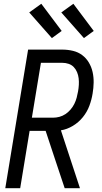

<svg xmlns="http://www.w3.org/2000/svg" viewBox="-20 -998 540 1018"><path d="M8 0 129 -735H310Q339 -735 366.5 -728.5Q394 -722 415.5 -706Q437 -690 451 -666.5Q465 -643 471 -616Q477 -589 476.5 -560Q476 -531 471 -502Q466 -470 454 -437.5Q442 -405 419.5 -377Q397 -349 366 -330.5Q335 -312 303 -307L404 0H323L270 -159L222 -304H137L87 0ZM149 -374H261Q278 -374 295 -378.5Q312 -383 327 -393Q342 -403 354 -417Q366 -431 374 -447Q382 -463 386.5 -480Q391 -497 394 -514Q397 -531 398 -548.5Q399 -566 397 -583Q395 -600 388.5 -615.5Q382 -631 371 -642.5Q360 -654 344 -659.5Q328 -665 310 -665H197ZM425 -796 305 -932 369 -978 477 -834ZM255 -796 135 -932 199 -978 307 -834Z"/></svg>

Font: Iosevka SS18
Style: Italic
Weight: 400
Italic angle: -9°
Monospace: yes
Designer: Belleve Invis
Foundry: Belleve Invis
Version: Version 25.1.1; ttfautohint (v1.8.4)